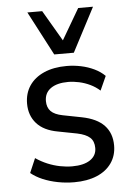

<svg xmlns="http://www.w3.org/2000/svg" viewBox="-54 -789 579 839"><g transform="rotate(-5 235.5 -369.5)"><path d="M238 9Q201 9 165.5 2Q130 -5 100.5 -17.5Q71 -30 49 -48L76 -111Q101 -94 127.5 -83Q154 -72 181.5 -66.5Q209 -61 235 -61Q286 -61 314 -80Q342 -99 342 -132Q342 -162 324.5 -178Q307 -194 269 -202L186 -218Q124 -229 93 -264Q62 -299 62 -351Q62 -396 84.5 -429.5Q107 -463 149 -481.5Q191 -500 248 -500Q280 -500 311 -493.5Q342 -487 369 -474Q396 -461 415 -442L387 -380Q368 -397 345 -408Q322 -419 297 -424.5Q272 -430 249 -430Q200 -430 172.5 -410.5Q145 -391 145 -355Q145 -327 161 -310.5Q177 -294 213 -287L295 -271Q361 -258 393 -224Q425 -190 425 -136Q425 -92 402 -59Q379 -26 337 -8.5Q295 9 238 9ZM199 -555 98 -748H163L242 -613L321 -748H386L285 -555Z"/></g></svg>

Font: Nunito Sans 10pt SemiCondensed Medium
Style: Regular
Weight: 500
Width: 4
Designer: Vernon Adams
Foundry: Vernon Adams
Version: Version 3.101;gftools[0.9.27]